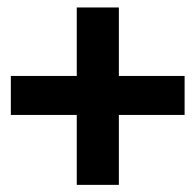

<svg xmlns="http://www.w3.org/2000/svg" viewBox="-20 -591 528 519"><path d="M187.5 -91.3V-280.3H9.3V-385.7H187.5V-570.8H301.3V-385.7H479V-280.3H301.3V-91.3Z"/></svg>

Font: Comme
Style: Bold
Weight: 700
Version: Version 1.000;gftools[0.9.27]